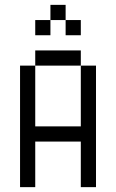

<svg xmlns="http://www.w3.org/2000/svg" viewBox="-20 -770 478 790"><path d="M62.5 -500H125V-250H312.5V-500H375V0H312.5V-187.5H125V0H62.5ZM125 -562.5H312.5V-500H125ZM125 -687.5H187.5V-625H125ZM187.5 -750H250V-687.5H187.5ZM250 -687.5H312.5V-625H250Z"/></svg>

Font: Pixel Operator SC
Style: Regular
Weight: 400
Designer: Jayvee Enaguas (GrandChaos9000)
Foundry: The Grandoplex Project
Version: Version 1.4.1 (September 5, 2015)